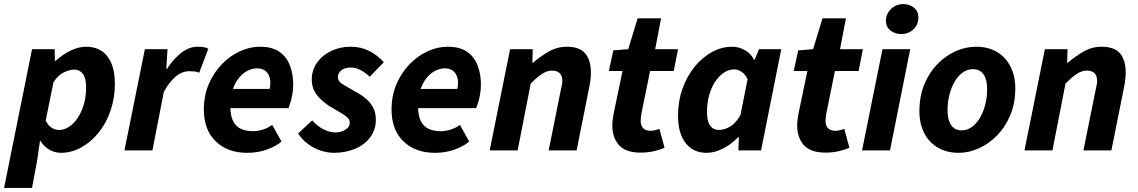

<svg xmlns="http://www.w3.org/2000/svg" viewBox="-43 -737 5579 941"><path d="M-23 184 114 -496H225L226 -439H230Q264 -470 303 -489Q342 -508 380 -508Q446 -508 483 -461Q520 -414 520 -326Q520 -256 498.5 -194Q477 -132 439.5 -86Q402 -40 354.5 -14Q307 12 256 12Q225 12 198 -4Q171 -20 155 -47H153L139 50L114 184ZM246 -100Q272 -100 296 -116Q320 -132 338.5 -160Q357 -188 368 -226Q379 -264 379 -309Q379 -354 363 -375Q347 -396 321 -396Q298 -396 269.5 -382Q241 -368 219 -334L181 -146Q193 -122 210 -111Q227 -100 246 -100Z M567 0 667 -496H778L772 -400H776Q805 -446 844 -477Q883 -508 926 -508Q945 -508 957.5 -505.5Q970 -503 978 -498L933 -380Q923 -386 909.5 -387Q896 -388 884 -388Q851 -388 820.5 -364Q790 -340 760 -287L704 0Z M1169 12Q1072 12 1014 -44.5Q956 -101 956 -200Q956 -269 980.5 -325.5Q1005 -382 1045 -423Q1085 -464 1133.5 -486Q1182 -508 1231 -508Q1291 -508 1326.5 -483Q1362 -458 1378 -416Q1394 -374 1394 -322Q1394 -298 1390 -275.5Q1386 -253 1380.5 -235Q1375 -217 1371 -207H1058L1068 -301H1278Q1280 -308 1281 -314.5Q1282 -321 1282 -329Q1282 -349 1275.5 -365.5Q1269 -382 1254.5 -392Q1240 -402 1215 -402Q1196 -402 1174 -392Q1152 -382 1132 -360Q1112 -338 1099 -302Q1086 -266 1086 -215Q1086 -168 1100.5 -141.5Q1115 -115 1140 -104.5Q1165 -94 1197 -94Q1222 -94 1247.5 -102.5Q1273 -111 1291 -125L1337 -43Q1307 -19 1263.5 -3.5Q1220 12 1169 12Z M1593 12Q1563 12 1530 1.5Q1497 -9 1467.5 -30.5Q1438 -52 1418 -83L1487 -147Q1515 -116 1545 -102Q1575 -88 1601 -88Q1620 -88 1636 -94.5Q1652 -101 1661.5 -111Q1671 -121 1671 -135Q1671 -150 1661 -160Q1651 -170 1631.5 -181.5Q1612 -193 1583 -210Q1544 -232 1514.5 -266Q1485 -300 1485 -347Q1485 -393 1510.5 -429.5Q1536 -466 1579.5 -487Q1623 -508 1676 -508Q1726 -508 1767 -487Q1808 -466 1838 -432L1769 -361Q1749 -380 1725 -393Q1701 -406 1675 -406Q1647 -406 1630 -392.5Q1613 -379 1613 -360Q1613 -337 1639 -322.5Q1665 -308 1695 -290Q1724 -275 1747.5 -256Q1771 -237 1785 -211.5Q1799 -186 1799 -151Q1799 -102 1772.5 -65.5Q1746 -29 1699 -8.5Q1652 12 1593 12Z M2089 12Q1992 12 1934 -44.5Q1876 -101 1876 -200Q1876 -269 1900.5 -325.5Q1925 -382 1965 -423Q2005 -464 2053.5 -486Q2102 -508 2151 -508Q2211 -508 2246.5 -483Q2282 -458 2298 -416Q2314 -374 2314 -322Q2314 -298 2310 -275.5Q2306 -253 2300.5 -235Q2295 -217 2291 -207H1978L1988 -301H2198Q2200 -308 2201 -314.5Q2202 -321 2202 -329Q2202 -349 2195.5 -365.5Q2189 -382 2174.5 -392Q2160 -402 2135 -402Q2116 -402 2094 -392Q2072 -382 2052 -360Q2032 -338 2019 -302Q2006 -266 2006 -215Q2006 -168 2020.5 -141.5Q2035 -115 2060 -104.5Q2085 -94 2117 -94Q2142 -94 2167.5 -102.5Q2193 -111 2211 -125L2257 -43Q2227 -19 2183.5 -3.5Q2140 12 2089 12Z M2357 0 2457 -496H2568L2566 -430H2570Q2606 -461 2647 -484.5Q2688 -508 2735 -508Q2797 -508 2825 -475.5Q2853 -443 2853 -381Q2853 -364 2851 -346.5Q2849 -329 2845 -310L2783 0H2646L2705 -293Q2708 -308 2710.5 -319Q2713 -330 2713 -340Q2713 -366 2700 -378.5Q2687 -391 2662 -391Q2639 -391 2614.5 -375.5Q2590 -360 2558 -327L2494 0Z M3097 11Q3023 11 2990.5 -26Q2958 -63 2958 -121Q2958 -136 2960 -151.5Q2962 -167 2965 -183L3008 -389H2941L2963 -490L3036 -496L3082 -647H3197L3168 -496H3280L3259 -389H3143L3100 -177Q3099 -168 3098 -160.5Q3097 -153 3097 -144Q3097 -120 3110 -108Q3123 -96 3145 -96Q3158 -96 3168.5 -99Q3179 -102 3189 -105L3214 -13Q3195 -4 3164 3.5Q3133 11 3097 11Z M3420 12Q3355 12 3317.5 -35.5Q3280 -83 3280 -170Q3280 -241 3302 -302.5Q3324 -364 3361.5 -410Q3399 -456 3446.5 -482Q3494 -508 3545 -508Q3579 -508 3609 -490.5Q3639 -473 3653 -443H3655L3677 -496H3786L3687 0H3576L3578 -65H3575Q3542 -30 3500.5 -9Q3459 12 3420 12ZM3480 -100Q3505 -100 3533.5 -115.5Q3562 -131 3586 -173L3621 -349Q3609 -374 3591 -385.5Q3573 -397 3555 -397Q3529 -397 3505 -381Q3481 -365 3462 -336.5Q3443 -308 3432.5 -270Q3422 -232 3422 -188Q3422 -142 3437.5 -121Q3453 -100 3480 -100Z M4003 11Q3929 11 3896.5 -26Q3864 -63 3864 -121Q3864 -136 3866 -151.5Q3868 -167 3871 -183L3914 -389H3847L3869 -490L3942 -496L3988 -647H4103L4074 -496H4186L4165 -389H4049L4006 -177Q4005 -168 4004 -160.5Q4003 -153 4003 -144Q4003 -120 4016 -108Q4029 -96 4051 -96Q4064 -96 4074.5 -99Q4085 -102 4095 -105L4120 -13Q4101 -4 4070 3.5Q4039 11 4003 11Z M4182 0 4282 -496H4418L4319 0ZM4373 -570Q4345 -570 4322 -587Q4299 -604 4299 -636Q4299 -669 4324 -693Q4349 -717 4384 -717Q4413 -717 4435.5 -700Q4458 -683 4458 -651Q4458 -616 4433.5 -593Q4409 -570 4373 -570Z M4655 12Q4597 12 4553.5 -13.5Q4510 -39 4486.5 -85Q4463 -131 4463 -192Q4463 -264 4486.5 -322Q4510 -380 4550 -421.5Q4590 -463 4639.5 -485.5Q4689 -508 4741 -508Q4799 -508 4842 -483Q4885 -458 4909 -411.5Q4933 -365 4933 -304Q4933 -232 4909 -174Q4885 -116 4845 -74.5Q4805 -33 4755.5 -10.5Q4706 12 4655 12ZM4670 -98Q4696 -98 4718.5 -113.5Q4741 -129 4758 -156.5Q4775 -184 4785 -221Q4795 -258 4795 -301Q4795 -347 4777.5 -372.5Q4760 -398 4725 -398Q4700 -398 4677.5 -383Q4655 -368 4638 -340.5Q4621 -313 4611 -276Q4601 -239 4601 -195Q4601 -150 4618.5 -124Q4636 -98 4670 -98Z M4978 0 5078 -496H5189L5187 -430H5191Q5227 -461 5268 -484.5Q5309 -508 5356 -508Q5418 -508 5446 -475.5Q5474 -443 5474 -381Q5474 -364 5472 -346.5Q5470 -329 5466 -310L5404 0H5267L5326 -293Q5329 -308 5331.5 -319Q5334 -330 5334 -340Q5334 -366 5321 -378.5Q5308 -391 5283 -391Q5260 -391 5235.5 -375.5Q5211 -360 5179 -327L5115 0Z"/></svg>

Font: Source Sans 3 ExtraLight
Style: Bold Italic
Weight: 700
Italic angle: -11°
Version: Version 3.052;hotconv 1.1.0;makeotfexe 2.6.0